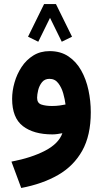

<svg xmlns="http://www.w3.org/2000/svg" viewBox="-20 -664 509 950"><path d="M336.4 -482.4 285.6 -457.5 227.5 -575.7 169.4 -457.5 118.7 -482.4 198.2 -644H256.8ZM429.2 -108.4Q429.2 5.9 387 81.5Q344.7 157.2 267.6 201.7Q190.4 246.1 85 266.1L36.6 135.7Q136.2 116.7 203.4 81.5Q270.5 46.4 288.6 -4.9Q276.4 -2.4 263.2 -0.7Q250 1 239.3 1Q146.5 1 93.3 -40Q40 -81.1 40 -174.8Q40 -214.4 51.8 -255.6Q63.5 -296.9 86.7 -332.3Q109.9 -367.7 144.8 -389.4Q179.7 -411.1 225.6 -411.1Q279.8 -411.1 318.6 -385Q357.4 -358.9 381.8 -315.4Q406.2 -272 417.7 -218Q429.2 -164.1 429.2 -108.4ZM237.3 -139.6Q258.3 -139.6 275.6 -142.1Q293 -144.5 304.2 -147Q301.3 -171.9 293 -201.4Q284.7 -231 268.3 -252.4Q252 -273.9 224.6 -273.9Q201.2 -273.9 187.7 -257.1Q174.3 -240.2 168.9 -218Q163.6 -195.8 163.6 -180.2Q163.6 -153.8 184.8 -146.7Q206.1 -139.6 237.3 -139.6Z"/></svg>

Font: Vazirmatn RD ExtraBold
Style: Regular
Weight: 800
Designer: Saber Rastikerdar
Foundry: Saber Rastikerdar
Version: Version 32.102